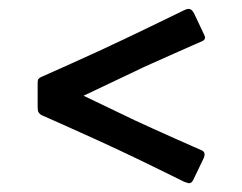

<svg xmlns="http://www.w3.org/2000/svg" viewBox="-20 -505 545 433"><path d="M406.7 -91.8Q404.8 -91.8 401.4 -93Q397.9 -94.2 395 -95.2Q395 -95.2 378.7 -103.3Q362.3 -111.3 337.9 -123.3Q313.5 -135.3 288.8 -147.2Q264.2 -159.2 247.1 -167Q227.5 -176.3 198.5 -189.5Q169.4 -202.6 140.6 -215.6Q111.8 -228.5 92.5 -237.1Q73.2 -245.6 73.2 -245.6Q69.3 -248 67.1 -251.5Q64.9 -254.9 64.9 -263.2V-318.4Q64.9 -325.2 67.1 -327.4Q69.3 -329.6 73.2 -331.5Q73.2 -331.5 92.5 -340.1Q111.8 -348.6 140.6 -361.6Q169.4 -374.5 198.5 -387.9Q227.5 -401.4 247.1 -410.6Q264.2 -418.5 288.8 -430.4Q313.5 -442.4 337.9 -454.1Q362.3 -465.8 378.7 -473.9Q395 -481.9 395 -481.9Q400.9 -484.9 405.8 -484.9Q412.6 -484.9 418 -474.1L439.9 -427.7Q440.9 -425.8 441.7 -423.8Q442.4 -421.9 442.4 -419.9Q442.4 -414.1 432.6 -410.6Q432.6 -410.6 415.3 -403.1Q397.9 -395.5 372.8 -384.3Q347.7 -373 323.5 -362.3Q299.3 -351.6 285.6 -344.7L168.5 -289.1L285.6 -232.9Q299.3 -226.6 323.5 -215.6Q347.7 -204.6 372.8 -193.4Q397.9 -182.1 415.3 -174.6Q432.6 -167 432.6 -167Q441.4 -164.1 441.4 -156.7Q441.4 -153.8 439.9 -149.4L415.5 -98.6Q411.6 -91.8 406.7 -91.8Z"/></svg>

Font: David Libre
Style: Bold
Weight: 700
Designer: Ismar David, J. Victor Gaultney, Annie Olsen and Meir Sadan
Foundry: Monotype Imaging Inc. & SIL International
Version: Version 1.100; ttfautohint (v1.8.4.7-5d5b)